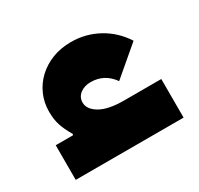

<svg xmlns="http://www.w3.org/2000/svg" viewBox="-96 -514 651 629"><g transform="rotate(-30 229.0 -199.5)"><path d="M25 -131H90L92 -135Q75 -164 68 -186Q61 -208 61 -237Q61 -271 74 -300.5Q87 -330 110.5 -352Q134 -374 166 -386.5Q198 -399 237 -399Q292 -399 339.5 -373Q387 -347 417 -300L310 -209Q279 -253 227 -253Q203 -253 187 -240.5Q171 -228 171 -208Q171 -182 202 -164Q233 -146 291 -146H433V0H25Z"/></g></svg>

Font: IBM Plex Arabic
Style: Bold
Weight: 700
Designer: Mike Abbink, Paul van der Laan, Pieter van Rosmalen, Wael Morcos, Khajak Apelian
Foundry: Bold Monday
Version: Version 1.0